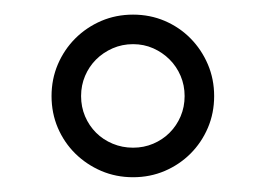

<svg xmlns="http://www.w3.org/2000/svg" viewBox="-20 -740 360 260"><path d="M230 -609.9Q230 -624.5 224.6 -637.2Q219.2 -649.9 209.7 -659.4Q200.2 -668.9 187.5 -674.6Q174.8 -680.2 160.2 -680.2Q145.5 -680.2 132.6 -674.6Q119.6 -668.9 110.1 -659.4Q100.6 -649.9 95.2 -637.2Q89.8 -624.5 89.8 -609.9Q89.8 -595.2 95.2 -582.5Q100.6 -569.8 110.1 -560.3Q119.6 -550.8 132.6 -545.4Q145.5 -540 160.2 -540Q174.8 -540 187.5 -545.4Q200.2 -550.8 209.7 -560.3Q219.2 -569.8 224.6 -582.5Q230 -595.2 230 -609.9ZM270 -609.9Q270 -586.9 261.5 -566.9Q252.9 -546.9 238 -532Q223.1 -517.1 203.1 -508.5Q183.1 -500 160.2 -500Q137.2 -500 117.2 -508.5Q97.2 -517.1 82 -532Q66.9 -546.9 58.3 -566.9Q49.8 -586.9 49.8 -609.9Q49.8 -632.8 58.3 -652.8Q66.9 -672.9 82 -688Q97.2 -703.1 117.2 -711.7Q137.2 -720.2 160.2 -720.2Q183.1 -720.2 203.1 -711.7Q223.1 -703.1 238 -688Q252.9 -672.9 261.5 -652.8Q270 -632.8 270 -609.9Z"/></svg>

Font: Charis SIL Viet
Style: Regular
Weight: 400
Foundry: SIL International
Version: Version 5.000